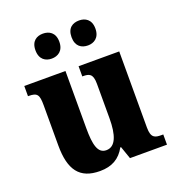

<svg xmlns="http://www.w3.org/2000/svg" viewBox="-138 -869 913 990"><g transform="rotate(-20 319.0 -373.5)"><path d="M406 -620C438 -620 471 -638 471 -689C471 -740 438 -757 406 -757C371 -757 340 -740 340 -689C340 -638 371 -620 406 -620ZM207 -620C240 -620 273 -638 273 -689C273 -740 240 -757 207 -757C174 -757 142 -740 142 -689C142 -638 174 -620 207 -620ZM243 10C309 10 353 -16 382 -69H386L410 0H613V-56H603C569 -56 546 -60 546 -118V-536H323V-480H326C360 -480 381 -475 381 -418V-230C381 -138 361 -80 310 -80C263 -80 251 -132 251 -222V-536H25V-480H29C76 -480 85 -466 85 -409V-188C85 -54 131 10 243 10Z"/></g></svg>

Font: Noto Serif Sinhala SemiCondensed ExtraBold
Style: Regular
Weight: 800
Width: 4
Designer: Jelle Bosma - Monotype Design Team
Foundry: Monotype Imaging Inc.
Version: Version 2.007